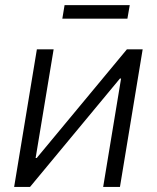

<svg xmlns="http://www.w3.org/2000/svg" viewBox="-20 -735 617 755"><path d="M451.7 0H385.7L456.1 -426.3H451.7L98.1 0H35.6L125 -541H190.9L120.1 -113.8H124.5L479 -541H541ZM490.2 -714.8 481 -661.6H225.1L233.9 -714.8Z"/></svg>

Font: Inter 17pt Light
Style: Italic
Weight: 300
Italic angle: -9.3988°
Version: Version 4.001;git-66647c0bb